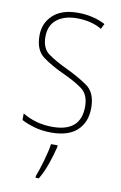

<svg xmlns="http://www.w3.org/2000/svg" viewBox="-86 -587 540 858"><g transform="rotate(10 183.5 -158.5)"><path d="M190 -283Q137 -308 104.5 -331.5Q72 -355 72 -407Q72 -459 106 -486Q140 -513 197 -513Q263 -513 310 -485L322 -509Q266 -538 197 -538Q124 -538 84.5 -501.5Q45 -465 45 -408Q45 -342 84.5 -313Q124 -284 181 -258Q234 -234 267.5 -209.5Q301 -185 301 -130Q301 -16 172 -16Q97 -16 36 -53V-23Q58 -11 93 -0.5Q128 10 172 10Q250 10 289.5 -27.5Q329 -65 329 -129Q329 -199 287 -228Q245 -257 190 -283ZM180 61Q176 92 162 140Q148 188 138 213V221H153Q173 187 187 146.5Q201 106 210 69V61Z"/></g></svg>

Font: Noto Sans Display SemiCondensed Thin
Style: Regular
Weight: 250
Width: 4
Designer: Monotype Design team
Foundry: Monotype Imaging Inc.
Version: 1.000